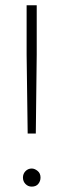

<svg xmlns="http://www.w3.org/2000/svg" viewBox="-20 -704 236 732"><path d="M101 7.5Q87 7.5 77.2 -2.5Q67.5 -12.5 67.5 -27Q67.5 -41.5 77.2 -51.5Q87 -61.5 101 -61.5Q112 -61.5 123.2 -52.5Q134.5 -43.5 134.5 -27Q134.5 -13.5 126 -3Q117.5 7.5 101 7.5ZM116.5 -195H85.5L81.5 -496V-684H120V-496Z"/></svg>

Font: Argentum Novus ExtraLight
Style: Regular
Weight: 250
Designer: Julieta Ulanovsky (font) & Cristiano Sobral (main changes)
Foundry: Julieta Ulanovsky (font) & Cristiano Sobral (main changes)
Version: Version 3.00;November 27, 2020;FontCreator 13.0.0.2655 64-bi